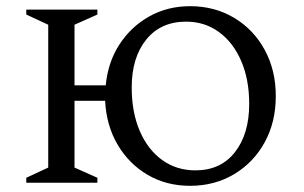

<svg xmlns="http://www.w3.org/2000/svg" viewBox="-20 -591 982 621"><path d="M65 0V-16L136 -49V-511L65 -544V-560H295V-544L221 -511V-315H322Q329 -390 366.5 -447.5Q404 -505 463 -538Q522 -571 595 -571Q674 -571 737 -533.5Q800 -496 836 -430Q872 -364 872 -280Q872 -196 836 -130.5Q800 -65 737 -27.5Q674 10 595 10Q518 10 457.5 -25.5Q397 -61 360.5 -123Q324 -185 320 -265H221V-49L295 -16V0ZM612 -40Q694 -40 740 -99Q786 -158 786 -255Q786 -334 760 -394Q734 -454 688 -487.5Q642 -521 582 -521Q500 -521 453 -463Q406 -405 406 -308Q406 -228 432 -167.5Q458 -107 504.5 -73.5Q551 -40 612 -40Z"/></svg>

Font: Spectral SC
Style: Regular
Weight: 400
Designer: Jean-Baptiste Levee
Foundry: Production Type
Version: Version 2.001